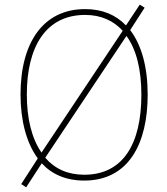

<svg xmlns="http://www.w3.org/2000/svg" viewBox="-20 -764 715 823"><path d="M613 -358C613 -476 587 -571 538 -635L600 -731L579 -744L520 -655C477 -700 419 -725 345 -725C167 -725 68 -584 68 -359C68 -250 92 -153 142 -85L71 25L92 39L159 -64C202 -17 263 10 341 10C533 10 613 -151 613 -358ZM95 -359C95 -563 176 -700 345 -700C412 -700 466 -676 506 -632L158 -110C116 -170 95 -256 95 -359ZM586 -358C586 -148 508 -15 341 -15C270 -15 214 -41 174 -88L522 -610C564 -553 586 -467 586 -358Z"/></svg>

Font: Noto Sans Ethiopic SemiCondensed Thin
Style: Regular
Weight: 100
Width: 4
Designer: Monotype Design Team
Foundry: Monotype Imaging Inc.
Version: Version 2.102